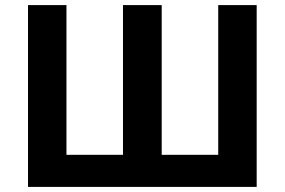

<svg xmlns="http://www.w3.org/2000/svg" viewBox="-20 -734 1118 754"><path d="M988 0H90V-714H241V-126H463V-714H615V-126H837V-714H988Z"/></svg>

Font: Noto IKEA Simplified Chinese
Style: Bold
Weight: 700
Designer: Monotype Design Team
Foundry: Monotype Imaging Inc.
Version: Version 1.100